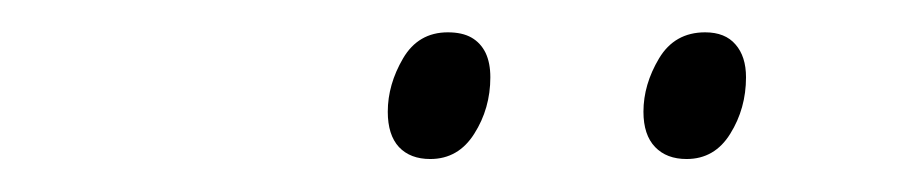

<svg xmlns="http://www.w3.org/2000/svg" viewBox="-20 -738 559 117"><path d="M398.4 -641.1Q386.2 -641.1 379.2 -648.4Q372.1 -655.8 372.1 -669.9Q372.1 -686.5 381.6 -702.4Q391.1 -718.3 409.7 -718.3Q421.9 -718.3 428.2 -710.9Q434.6 -703.6 434.6 -690.9Q434.6 -671.9 425 -656.5Q415.5 -641.1 398.4 -641.1ZM242.2 -641.1Q230 -641.1 223.1 -648.4Q216.3 -655.8 216.3 -669.9Q216.3 -686.5 225.6 -702.4Q234.9 -718.3 252.9 -718.3Q261.7 -718.3 267.3 -715.1Q272.9 -711.9 275.9 -705.8Q278.8 -699.7 278.8 -690.9Q278.8 -671.9 269 -656.5Q259.3 -641.1 242.2 -641.1Z"/></svg>

Font: Open Sans SemiCondensed Light
Style: Italic
Weight: 300
Width: 4
Italic angle: -12°
Designer: Monotype Design Team
Foundry: Monotype Imaging Inc.
Version: Version 3.000